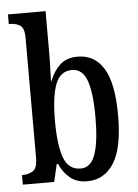

<svg xmlns="http://www.w3.org/2000/svg" viewBox="-54 -802 613 854"><g transform="rotate(-5 252.0 -375.0)"><path d="M301 10Q255 10 225 -14.5Q195 -39 178 -78H172L154 0H14V-43H20Q44 -43 63.5 -55.5Q83 -68 83 -115V-649Q83 -693 64.5 -705Q46 -717 19 -717H14V-760H182V-578Q182 -560 181.5 -535.5Q181 -511 180 -487Q179 -463 179 -448H181Q198 -492 227.5 -519Q257 -546 306 -546Q382 -546 422.5 -479.5Q463 -413 463 -269Q463 -124 420 -57Q377 10 301 10ZM277 -49Q323 -49 342.5 -106Q362 -163 362 -271Q362 -382 342 -435.5Q322 -489 276 -489Q223 -489 202 -433Q181 -377 181 -270Q181 -163 201.5 -106Q222 -49 277 -49Z"/></g></svg>

Font: Noto Serif ExtraCondensed Medium
Style: Regular
Weight: 500
Width: 2
Designer: Monotype Design Team
Foundry: Monotype Imaging Inc.
Version: Version 2.015